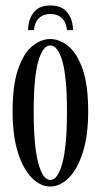

<svg xmlns="http://www.w3.org/2000/svg" viewBox="-20 -670 370 701"><path d="M163.5 11Q127.5 11 96 -20.8Q64.5 -52.5 45.2 -114Q26 -175.5 26 -263.5Q26 -360 46.2 -418Q66.5 -476 98 -501.8Q129.5 -527.5 163.5 -527.5Q197.5 -527.5 229.2 -501.8Q261 -476 281.5 -418Q302 -360 302 -263.5Q302 -175.5 282.5 -114Q263 -52.5 231.2 -20.8Q199.5 11 163.5 11ZM163.5 -13Q191.5 -13 208 -75.5Q224.5 -138 224.5 -263.5Q224.5 -387 208 -445.5Q191.5 -504 163.5 -504Q136 -504 119.5 -445.5Q103 -387 103 -263.5Q103 -138 119.5 -75.5Q136 -13 163.5 -13ZM164 -650Q207 -650 226.8 -623.2Q246.5 -596.5 246.5 -560H224.5Q222 -588.5 206 -603.8Q190 -619 164 -619Q138.5 -619 122.5 -603.8Q106.5 -588.5 104 -560H82.5Q82.5 -596.5 102 -623.2Q121.5 -650 164 -650Z"/></svg>

Font: Imbue 50pt
Style: Regular
Weight: 400
Designer: Tyler Finck
Foundry: Etcetera Type Company
Version: Version 1.102; ttfautohint (v1.8.3)